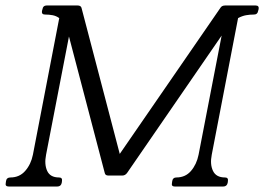

<svg xmlns="http://www.w3.org/2000/svg" viewBox="-34 -680 963 700"><path d="M738 -116Q731 -81 742.5 -57Q754 -33 786 -33Q799 -33 797 -20L796 -13Q793 0 780 0H603Q590 0 593 -13L594 -20Q596 -33 609 -33Q642 -33 662.5 -57Q683 -81 690 -116L781 -586L809 -601L429 -49Q422 -40 412 -40H361Q350 -40 348 -49L203 -602L225 -586L134 -116Q127 -81 138 -57Q149 -33 181 -33Q194 -33 192 -20L191 -13Q188 0 175 0H-2Q-16 0 -13 -13L-12 -20Q-10 -33 4 -33Q37 -33 58 -57Q79 -81 86 -116L182 -614Q171 -622 158 -624.5Q145 -627 130 -627Q117 -627 119 -640L121 -647Q123 -660 136 -660H249Q260 -660 263 -652L407 -102H391L770 -652Q775 -660 787 -660H898Q911 -660 909 -647L907 -640Q905 -627 892 -627Q877 -627 863 -624.5Q849 -622 834 -614Z"/></svg>

Font: Young Serif Light
Style: Italic
Weight: 300
Italic angle: -10.979°
Designer: Bastien Sozeau
Foundry: NBR — Bastien Sozeau
Version: Version 5.001